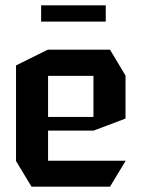

<svg xmlns="http://www.w3.org/2000/svg" viewBox="-20 -699 531 719"><path d="M98 0 40 -96V-97H450V-96L392 0ZM40 -97V-454L159 -513H160V-97ZM160 -210V-261H330V-210ZM160 -415V-513H392L450 -416V-415ZM330 -210V-415H450V-255L331 -210ZM134 -618V-679H376V-618Z"/></svg>

Font: Foldit Medium
Style: Regular
Weight: 500
Version: Version 1.003